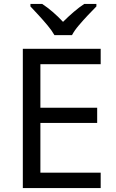

<svg xmlns="http://www.w3.org/2000/svg" viewBox="-20 -964 596 984"><path d="M496 0H97V-714H496V-635H187V-412H478V-334H187V-79H496ZM259 -784Q246 -807 224 -833.5Q202 -860 178 -886Q154 -912 136 -931V-944H196Q222 -927 250 -903Q278 -879 303 -852Q330 -879 358 -903Q386 -927 412 -944H474V-931Q455 -912 430.5 -886Q406 -860 383.5 -833.5Q361 -807 349 -784Z"/></svg>

Font: Noto Sans Tifinagh Tawellemmet
Style: Regular
Weight: 400
Designer: JamraPatel
Foundry: JamraPatel LLC
Version: Version 2.006; ttfautohint (v1.8.4.7-5d5b)